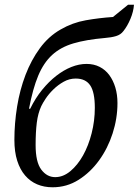

<svg xmlns="http://www.w3.org/2000/svg" viewBox="-20 -782 588 814"><path d="M41 -189Q41 -259 52.5 -330Q64 -401 88 -464Q112 -527 149 -577.5Q186 -628 237 -657Q287 -686 343.5 -696Q400 -706 459 -710L523 -762H548Q546 -733 533 -702Q520 -671 503 -650Q492 -635 472 -629Q452 -623 425 -621Q345 -614 291 -598Q237 -582 201 -549Q165 -516 142 -461Q119 -406 103 -321H108Q130 -366 158.5 -401Q187 -436 218.5 -460.5Q250 -485 282.5 -498Q315 -511 347 -511Q378 -511 402.5 -498.5Q427 -486 443.5 -463.5Q460 -441 469 -411Q478 -381 478 -345Q478 -280 457.5 -216.5Q437 -153 400 -102Q363 -51 313 -19.5Q263 12 203 12Q167 12 137.5 -0.5Q108 -13 86.5 -38Q65 -63 53 -100.5Q41 -138 41 -189ZM155 -332Q141 -302 136 -262Q131 -222 131 -167Q131 -95 155 -63Q179 -31 214 -31Q248 -31 278.5 -56.5Q309 -82 332 -123Q355 -164 368.5 -217Q382 -270 382 -325Q382 -391 362.5 -420Q343 -449 301 -449Q274 -449 250 -435.5Q226 -422 206.5 -403Q187 -384 174 -364.5Q161 -345 155 -332Z"/></svg>

Font: PTSerifItalic
Style: Italic
Weight: 400
Italic angle: -12°
Designer: A.Korolkova, O.Umpeleva, V.Yefimov
Foundry: ParaType Ltd
Version: Version 1.000W OFL